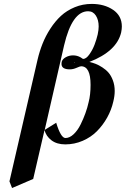

<svg xmlns="http://www.w3.org/2000/svg" viewBox="-20 -718 636 971"><path d="M358.9 -401.9Q358.4 -401.9 357.4 -402.3Q356.4 -402.8 356 -402.8Q356 -400.9 355 -399.9ZM304.2 -488.8 206.1 -61 264.2 -97.2Q287.6 -20 311 -20Q332 -20 352.3 -39.1Q372.6 -58.1 387.2 -87.6Q401.9 -117.2 412.1 -145.8Q422.4 -174.3 428.2 -201.2Q438 -237.8 438 -289.1Q438 -382.8 390.1 -382.8Q384.8 -382.8 367.2 -375Q349.6 -367.2 333 -367.2Q291 -367.2 291 -395Q291 -396.5 291.5 -399.7Q292 -402.8 292 -404.8Q295.4 -418.9 312.5 -428.5Q329.6 -438 349.1 -438Q369.6 -438 387.2 -428.2L399.9 -419.9Q416 -419.9 432.4 -443.4Q448.7 -466.8 458.5 -492.9Q468.3 -519 474.1 -543.9Q479 -567.4 479 -584Q479 -617.2 464.8 -639.2Q450.7 -661.1 425.8 -661.1Q344.7 -661.1 304.2 -488.8ZM27.8 199.2 169.9 -416Q179.7 -458 195.1 -496.8Q210.4 -535.6 234.6 -573Q258.8 -610.4 288.3 -637.7Q317.9 -665 358.2 -681.6Q398.4 -698.2 443.8 -698.2Q507.8 -698.2 552 -668.2Q596.2 -638.2 596.2 -584Q596.2 -571.3 592.8 -554.2Q570.3 -458.5 432.1 -404.8Q448.7 -400.9 463.9 -395Q479 -389.2 497.3 -377.4Q515.6 -365.7 528.8 -350.6Q542 -335.4 551 -311.3Q560.1 -287.1 560.1 -257.8Q560.1 -232.9 553.2 -205.1Q543.5 -162.1 522 -123.5Q500.5 -85 470.2 -54.4Q439.9 -23.9 398.2 -5.9Q356.4 12.2 310.1 12.2Q267.6 12.2 240.2 -8.5Q212.9 -29.3 205.1 -60.1L147.9 187L41 232.9Z"/></svg>

Font: Linux Libertine G
Style: Bold Italic
Weight: 700
Italic angle: -11.5°
Designer: Philipp H. Poll
Foundry: Philipp H. Poll
Version: Version 4.1.0